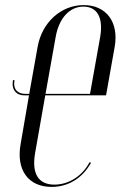

<svg xmlns="http://www.w3.org/2000/svg" viewBox="-20 -727 483 755"><path d="M332 -89C304 -35 250 -1 194 -1C131 -1 104 -44 118 -125L158 -352H397L431 -543C448 -640 398 -707 309 -707C220 -707 145 -639 128 -543L95 -358H78C51 -358 30 -375 37 -412H31C24 -373 45 -352 76 -352H94L61 -160C43 -59 91 8 183 8C248 8 304 -26 338 -87ZM199 -582C212 -656 254 -701 308 -701C362 -701 387 -658 374 -582L334 -358H159Z"/></svg>

Font: Moniqa Ita Display
Style: Italic
Weight: 400
Italic angle: -10°
Designer: Rajesh Rajput
Foundry: Rajesh Rajput
Version: Version 1.000